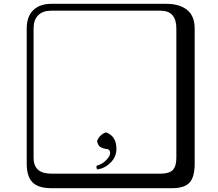

<svg xmlns="http://www.w3.org/2000/svg" viewBox="-20 -774 1140 1006"><path d="M489 -32V-36Q501 -67 533 -80H537Q590 -60 590 6Q590 47 560.5 77Q531 107 491 114Q482 107 487 94Q517 86 537 64.5Q557 43 557 28Q557 6 533 6Q513 2 503.5 -5.5Q494 -13 489 -32ZM249 -718Q204 -718 180 -694Q156 -670 156 -625V53Q156 136 249 136H821Q866 136 885 117Q904 98 904 53V-625Q904 -718 821 -718ZM1000 84Q1000 153 973.5 182.5Q947 212 881 212H249Q181 212 150.5 181.5Q120 151 120 84V-625Q120 -687 154 -720.5Q188 -754 249 -754H851Q921 -754 960.5 -722Q1000 -690 1000 -625Z"/></svg>

Font: Libertinus Keyboard
Style: Regular
Weight: 700
Designer: Philipp H. Poll
Foundry: Khaled Hosny
Version: Version 6.7